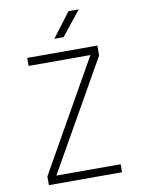

<svg xmlns="http://www.w3.org/2000/svg" viewBox="-101 -1018 802 1086"><g transform="rotate(-10 300.0 -475.0)"><path d="M90 0V-50L449 -684H94V-730H497V-673L141 -46H510V0ZM264 -810 370 -950H429L317 -810Z"/></g></svg>

Font: NKDuy Mono Thin
Style: Regular
Weight: 100
Monospace: yes
Designer: NKDuy
Foundry: NKDuy
Version: Version 2.251; ttfautohint (v1.8.4.7-5d5b)